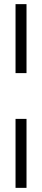

<svg xmlns="http://www.w3.org/2000/svg" viewBox="-20 -787 203 927"><path d="M55 -767H108V-434H55ZM55 -213H108V120H55Z"/></svg>

Font: Pridi ExtraLight
Style: Regular
Weight: 275
Designer: Katatrad Team
Foundry: CadsonDemak
Version: Version 1.001